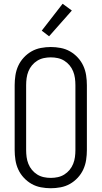

<svg xmlns="http://www.w3.org/2000/svg" viewBox="-20 -993 540 1021"><path d="M250 8Q224 8 197.5 3Q171 -2 148 -15Q125 -28 106.5 -48Q88 -68 77 -92Q66 -116 62 -142.5Q58 -169 58 -195V-540Q58 -566 62 -592.5Q66 -619 77 -643Q88 -667 106.5 -687Q125 -707 148 -720Q171 -733 197.5 -738Q224 -743 250 -743Q276 -743 302.5 -738Q329 -733 352 -720Q375 -707 393.5 -687Q412 -667 423 -643Q434 -619 438 -592.5Q442 -566 442 -540V-195Q442 -169 438 -142.5Q434 -116 423 -92Q412 -68 393.5 -48Q375 -28 352 -15Q329 -2 302.5 3Q276 8 250 8ZM250 -47Q269 -47 287.5 -51Q306 -55 322 -65Q338 -75 350 -89.5Q362 -104 369 -121.5Q376 -139 378.5 -157.5Q381 -176 381 -195V-540Q381 -559 378.5 -577.5Q376 -596 369 -613.5Q362 -631 350 -645.5Q338 -660 322 -670Q306 -680 287.5 -684Q269 -688 250 -688Q231 -688 212.5 -684Q194 -680 178 -670Q162 -660 150 -645.5Q138 -631 131 -613.5Q124 -596 121.5 -577.5Q119 -559 119 -540V-195Q119 -176 121.5 -157.5Q124 -139 131 -121.5Q138 -104 150 -89.5Q162 -75 178 -65Q194 -55 212.5 -51Q231 -47 250 -47ZM241 -800 202 -830 313 -973 362 -937Z"/></svg>

Font: Iosevka Fixed Light
Style: Regular
Weight: 300
Monospace: yes
Designer: Belleve Invis
Foundry: Belleve Invis
Version: Version 32.3.0